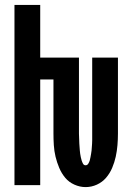

<svg xmlns="http://www.w3.org/2000/svg" viewBox="-20 -755 540 783"><path d="M329 8Q306 8 283.5 -2Q261 -12 246 -30Q231 -48 221.5 -70.5Q212 -93 206.5 -116Q201 -139 199.5 -163Q198 -187 198 -210V-431H144V0H39V-735H144V-520H302V-210Q302 -203 302.5 -196.5Q303 -190 303 -183Q303 -176 303.5 -169Q304 -162 304.5 -155Q305 -148 305.5 -141.5Q306 -135 307 -128Q308 -121 309.5 -114Q311 -107 313 -100.5Q315 -94 318.5 -87.5Q322 -81 329 -81Q336 -81 340 -87.5Q344 -94 346 -100.5Q348 -107 349 -114Q350 -121 351.5 -128Q353 -135 353.5 -141.5Q354 -148 354.5 -155Q355 -162 355.5 -169Q356 -176 356 -183Q356 -190 356 -196.5Q356 -203 356 -210V-520H461V-210Q461 -187 459 -163Q457 -139 452 -116Q447 -93 437.5 -70.5Q428 -48 412.5 -30Q397 -12 375 -2Q353 8 329 8Z"/></svg>

Font: Iosevka Extrabold
Style: Regular
Weight: 800
Monospace: yes
Designer: Belleve Invis
Foundry: Belleve Invis
Version: Version 32.5.0; ttfautohint (v1.8.4)